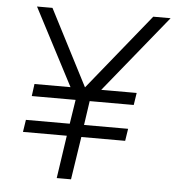

<svg xmlns="http://www.w3.org/2000/svg" viewBox="-52 -767 747 816"><g transform="rotate(5 321.5 -359.5)"><path d="M220 0 247 -183H60L68 -235H255L271 -338H84L91 -390H255L251 -378L73 -719H139L310 -387H300L569 -719H643L366 -378L365 -390H527L519 -338H331L316 -235H504L496 -183H309L281 0Z"/></g></svg>

Font: Nunitoga
Style: Light Italic
Weight: 300
Italic angle: -9°
Designer: Vernon Adams
Foundry: Vernon Adams
Version: Version 1.0